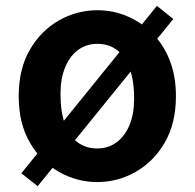

<svg xmlns="http://www.w3.org/2000/svg" viewBox="-20 -609 666 657"><path d="M313 14Q243 14 181.5 -21Q120 -56 82 -121.5Q44 -187 44 -280Q44 -373 82 -438.5Q120 -504 181.5 -539Q243 -574 313 -574Q366 -574 414 -554Q462 -534 500 -496.5Q538 -459 560 -404.5Q582 -350 582 -280Q582 -187 544 -121.5Q506 -56 444.5 -21Q383 14 313 14ZM313 -101Q351 -101 379.5 -122.5Q408 -144 423.5 -182Q439 -220 439 -271Q439 -333 423.5 -375Q408 -417 380 -438Q352 -459 313 -459Q275 -459 246.5 -437.5Q218 -416 202.5 -377.5Q187 -339 187 -288Q187 -227 202 -185Q217 -143 245.5 -122Q274 -101 313 -101ZM109 28 53 -16 517 -589 573 -544Z"/></svg>

Font: Noto Sans KR Thin
Style: Bold
Weight: 700
Version: Version 2.004-H2;hotconv 1.0.118;makeotfexe 2.5.65603